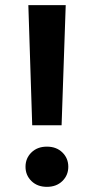

<svg xmlns="http://www.w3.org/2000/svg" viewBox="-20 -720 364 745"><path d="M105 -234 90 -700H235L219 -234ZM162 5Q125 5 102 -17.5Q79 -40 79 -73Q79 -106 102 -128.5Q125 -151 162 -151Q199 -151 222 -128.5Q245 -106 245 -73Q245 -40 222 -17.5Q199 5 162 5Z"/></svg>

Font: DM Sans 10pt
Style: Bold
Weight: 700
Version: Version 4.004;gftools[0.9.30]